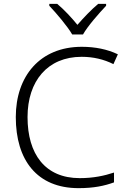

<svg xmlns="http://www.w3.org/2000/svg" viewBox="-20 -967 663 997"><path d="M355 -788H411C435 -831 494 -898 531 -937V-947H490C454 -917 414 -875 382 -838C352 -875 313 -917 277 -947H236V-937C273 -898 330 -831 355 -788ZM404 -672C464 -672 519 -659 569 -634L592 -685C538 -711 474 -724 405 -724C187 -724 62 -571 62 -359C62 -136 172 10 388 10C467 10 523 -2 572 -20V-71C521 -54 464 -42 394 -42C214 -42 123 -167 123 -359C123 -546 227 -672 404 -672Z"/></svg>

Font: Noto Sans Meetei Mayek Light
Style: Regular
Weight: 300
Designer: Monotype Design Team and Neelakash Kshetrimayum
Foundry: Monotype Imaging Inc.
Version: Version 2.002